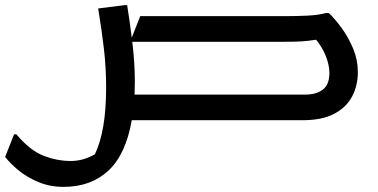

<svg xmlns="http://www.w3.org/2000/svg" viewBox="-57 -469 1474 749"><path d="M7 55Q59 117 111.5 138Q164 159 220 159Q267 159 313 133Q357 42 357 -127Q357 -204 348.5 -277.5Q340 -351 326 -436L430 -449H439Q444 -418 448.5 -386Q453 -354 457 -322L490 -406H1058Q1099 -406 1141.5 -408Q1184 -410 1214 -418H1226Q1251 -394 1277 -358Q1303 -322 1321 -278.5Q1339 -235 1339 -188Q1339 -135 1316.5 -92.5Q1294 -50 1246.5 -25Q1199 0 1123 0H457Q434 133 366 196.5Q298 260 191 260Q138 260 93.5 241.5Q49 223 16 196Q-17 169 -37 143L-2 55ZM469 -151Q469 -125 468 -100H1134Q1177 -100 1202.5 -119.5Q1228 -139 1228 -185Q1228 -214 1214.5 -249Q1201 -284 1176 -314Q1144 -309 1118.5 -307.5Q1093 -306 1051 -306H459Q464 -265 466.5 -226Q469 -187 469 -151Z"/></svg>

Font: Kufam Medium
Style: Regular
Weight: 500
Designer: Wael Morcos, Artur Schmal
Foundry: Original Type
Version: Version 1.300; ttfautohint (v1.8.3)